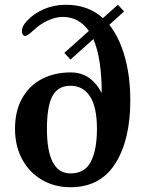

<svg xmlns="http://www.w3.org/2000/svg" viewBox="-20 -776 610 806"><path d="M43 -235Q43 -310 73 -363.5Q103 -417 156 -444.5Q209 -472 276 -472Q323 -472 355.5 -448Q388 -424 407 -385Q407 -530 372 -612L276 -526L250 -554L353 -646Q334 -674 306 -689.5Q278 -705 244 -705Q213 -705 180 -689.5Q147 -674 121 -649Q110 -639 100.5 -632Q91 -625 86 -625Q81 -625 78 -628Q72 -634 72 -645Q72 -666 92 -687Q121 -719 164 -737.5Q207 -756 257 -756Q350 -756 412 -700L475 -756L501 -728L439 -672Q481 -619 504 -537Q527 -455 527 -354Q527 -189 464 -89.5Q401 10 276 10Q209 10 156 -21Q103 -52 73 -107.5Q43 -163 43 -235ZM276 -48Q336 -48 361.5 -97.5Q387 -147 387 -235Q387 -326 358 -371Q329 -416 276 -416Q223 -416 200 -372.5Q177 -329 177 -235Q177 -48 276 -48Z"/></svg>

Font: Raigarh Medium
Style: Regular
Weight: 500
Designer: jaikishan Patel
Foundry: MagicType
Version: Version 1.000